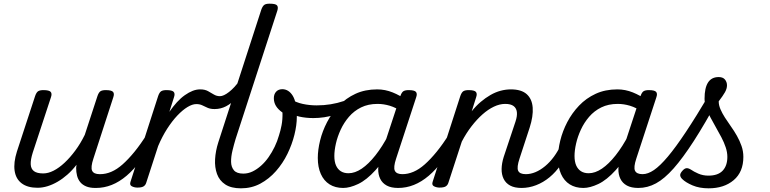

<svg xmlns="http://www.w3.org/2000/svg" viewBox="-20 -1005 4185 1044"><path d="M184 16Q130 16 98 -8Q66 -32 59.5 -76.5Q53 -121 72 -181L171 -483Q178 -503 187.5 -509Q197 -515 216 -515Q247 -515 255.5 -505.5Q264 -496 257 -476L158 -175Q146 -137 147 -112Q148 -87 164.5 -74.5Q181 -62 215 -62Q242 -62 271.5 -77Q301 -92 331 -120Q361 -148 389.5 -186.5Q418 -225 441 -272L510 -483Q517 -503 526.5 -509Q536 -515 555 -515Q586 -515 594.5 -505.5Q603 -496 596 -476L488 -143Q472 -95 481 -76.5Q490 -58 522 -58Q536 -58 542 -46.5Q548 -35 545.5 -20.5Q543 -6 531 5.5Q519 17 498 17Q469 17 448.5 8.5Q428 0 416 -15Q404 -30 399 -49.5Q394 -69 394 -92L396 -109Q373 -79 347 -56Q321 -33 293.5 -17Q266 -1 238.5 7.5Q211 16 184 16Z M502 17Q488 17 481.5 5.5Q475 -6 477.5 -20.5Q480 -35 492 -46.5Q504 -58 525 -58Q555 -58 585.5 -71Q616 -84 647 -111.5Q678 -139 711.5 -180Q745 -221 780 -277Q789 -290 801 -289Q813 -288 819.5 -278.5Q826 -269 820 -257Q784 -187 746 -135Q708 -83 668.5 -49.5Q629 -16 587.5 0.5Q546 17 502 17Z M727 15Q711 15 697 8Q683 1 690 -18L840 -483Q847 -503 856.5 -509Q866 -515 885 -515Q916 -515 924.5 -505.5Q933 -496 926 -476L901 -397Q921 -426 942 -449Q963 -472 985 -487.5Q1007 -503 1027.5 -511Q1048 -519 1068 -519Q1087 -519 1094 -507Q1101 -495 1097 -479Q1093 -463 1080 -451Q1067 -439 1047 -439Q1026 -439 999.5 -423Q973 -407 944.5 -377Q916 -347 889 -305Q862 -263 840 -211L775 -11Q771 2 760.5 8.5Q750 15 727 15Z M1147 -412Q1124 -412 1108.5 -419Q1093 -426 1079.5 -432.5Q1066 -439 1048 -439Q1029 -439 1023 -451Q1017 -463 1021 -479Q1025 -495 1037.5 -507Q1050 -519 1069 -519Q1094 -519 1111 -509.5Q1128 -500 1143 -491Q1158 -482 1176 -482Q1196 -482 1225.5 -505Q1255 -528 1281 -565Q1290 -578 1300.5 -576.5Q1311 -575 1316 -564.5Q1321 -554 1312 -540Q1290 -499 1264 -470.5Q1238 -442 1209 -427Q1180 -412 1147 -412Z M1290 19Q1237 19 1205 -2Q1173 -23 1160 -59Q1147 -95 1149.5 -139.5Q1152 -184 1167 -231L1401 -953Q1408 -972 1417 -978.5Q1426 -985 1446 -985Q1479 -985 1486.5 -975.5Q1494 -966 1488 -947L1261 -249Q1252 -219 1244 -186Q1236 -153 1236.5 -125Q1237 -97 1252 -79Q1267 -61 1303 -61Q1329 -61 1353 -72.5Q1377 -84 1399.5 -104Q1422 -124 1440.5 -150.5Q1459 -177 1473.5 -207Q1488 -237 1497 -269Q1505 -293 1511 -324Q1517 -355 1516 -393Q1492 -410 1480.5 -429Q1469 -448 1469 -471Q1469 -493 1481.5 -506.5Q1494 -520 1515 -520Q1532 -520 1546.5 -511Q1561 -502 1572 -484Q1583 -466 1588.5 -437.5Q1594 -409 1594 -370Q1594 -325 1581 -272.5Q1568 -220 1543 -168.5Q1518 -117 1480.5 -74.5Q1443 -32 1395.5 -6.5Q1348 19 1290 19Z M1684 -363Q1643 -363 1607.5 -371Q1572 -379 1535 -402Q1529 -405 1530 -417Q1531 -429 1535.5 -442.5Q1540 -456 1547.5 -463.5Q1555 -471 1562 -466Q1589 -448 1626 -440Q1663 -432 1702 -432Q1741 -432 1778 -438Q1815 -444 1849 -455.5Q1883 -467 1913 -484Q1920 -488 1923 -475.5Q1926 -463 1924 -448Q1922 -433 1912 -428Q1858 -398 1800.5 -380.5Q1743 -363 1684 -363Z M1846 17Q1803 17 1772 -2.5Q1741 -22 1724.5 -59Q1708 -96 1708 -146Q1708 -190 1720.5 -241Q1733 -292 1758.5 -341Q1784 -390 1822.5 -430.5Q1861 -471 1913 -495Q1965 -519 2031 -519Q2074 -519 2115 -502.5Q2156 -486 2189 -461L2176 -392Q2133 -420 2099.5 -430Q2066 -440 2033 -440Q1982 -440 1943.5 -421Q1905 -402 1877.5 -370Q1850 -338 1832.5 -300Q1815 -262 1806.5 -224.5Q1798 -187 1798 -157Q1798 -126 1807 -105.5Q1816 -85 1833 -74Q1850 -63 1875 -63Q1910 -63 1947 -88Q1984 -113 2021.5 -160.5Q2059 -208 2093 -273L2115 -229Q2071 -134 2022 -80Q1973 -26 1927.5 -4.5Q1882 17 1846 17ZM2145 17Q2107 17 2083 4Q2059 -9 2047.5 -32.5Q2036 -56 2036.5 -86.5Q2037 -117 2048 -152L2157 -483Q2164 -503 2173.5 -509Q2183 -515 2202 -515Q2233 -515 2241.5 -505.5Q2250 -496 2243 -476L2134 -143Q2118 -95 2127 -76.5Q2136 -58 2168 -58Q2182 -58 2187.5 -46.5Q2193 -35 2191 -20.5Q2189 -6 2177.5 5.5Q2166 17 2145 17Z M2145 17Q2131 17 2124.5 5.5Q2118 -6 2120.5 -20.5Q2123 -35 2135 -46.5Q2147 -58 2168 -58Q2198 -58 2228.5 -71Q2259 -84 2290 -111.5Q2321 -139 2354.5 -180Q2388 -221 2423 -277Q2432 -290 2444 -289Q2456 -288 2462.5 -278.5Q2469 -269 2463 -257Q2427 -187 2389 -135Q2351 -83 2311.5 -49.5Q2272 -16 2230.5 0.5Q2189 17 2145 17Z M2816 17Q2778 17 2754 4Q2730 -9 2718.5 -32.5Q2707 -56 2707.5 -86.5Q2708 -117 2719 -152L2783 -344Q2793 -374 2790.5 -395.5Q2788 -417 2772.5 -428.5Q2757 -440 2727 -440Q2697 -440 2665.5 -425Q2634 -410 2603.5 -383Q2573 -356 2544 -318.5Q2515 -281 2491 -235L2418 -11Q2414 2 2403.5 8.5Q2393 15 2370 15Q2354 15 2340 8Q2326 1 2333 -18L2483 -483Q2490 -503 2499.5 -509Q2509 -515 2528 -515Q2559 -515 2567.5 -505.5Q2576 -496 2569 -476L2545 -400Q2568 -429 2594 -451Q2620 -473 2647 -488.5Q2674 -504 2702 -511.5Q2730 -519 2758 -519Q2815 -519 2844 -493Q2873 -467 2876.5 -420Q2880 -373 2860 -311L2805 -143Q2789 -95 2797.5 -76.5Q2806 -58 2839 -58Q2853 -58 2859 -46.5Q2865 -35 2862.5 -20.5Q2860 -6 2848.5 5.5Q2837 17 2816 17Z M2816 17Q2802 17 2795.5 5.5Q2789 -6 2791.5 -20.5Q2794 -35 2806 -46.5Q2818 -58 2839 -58Q2865 -58 2891.5 -69Q2918 -80 2944 -101.5Q2970 -123 2992 -153Q3014 -183 3031 -220Q3036 -235 3048.5 -234.5Q3061 -234 3070.5 -224.5Q3080 -215 3076 -201Q3058 -150 3030 -109.5Q3002 -69 2968 -41Q2934 -13 2895 2Q2856 17 2816 17Z M3152 17Q3109 17 3078 -2.5Q3047 -22 3030.5 -59Q3014 -96 3014 -146Q3014 -190 3026.5 -241Q3039 -292 3064.5 -341Q3090 -390 3128.5 -430.5Q3167 -471 3219 -495Q3271 -519 3337 -519Q3380 -519 3421 -502.5Q3462 -486 3495 -461L3482 -392Q3439 -420 3405.5 -430Q3372 -440 3339 -440Q3288 -440 3249.5 -421Q3211 -402 3183.5 -370Q3156 -338 3138.5 -300Q3121 -262 3112.5 -224.5Q3104 -187 3104 -157Q3104 -126 3113 -105.5Q3122 -85 3139 -74Q3156 -63 3181 -63Q3216 -63 3253 -88Q3290 -113 3327.5 -160.5Q3365 -208 3399 -273L3421 -229Q3377 -134 3328 -80Q3279 -26 3233.5 -4.5Q3188 17 3152 17ZM3451 17Q3413 17 3389 4Q3365 -9 3353.5 -32.5Q3342 -56 3342.5 -86.5Q3343 -117 3354 -152L3463 -483Q3470 -503 3479.5 -509Q3489 -515 3508 -515Q3539 -515 3547.5 -505.5Q3556 -496 3549 -476L3440 -143Q3424 -95 3433 -76.5Q3442 -58 3474 -58Q3488 -58 3493.5 -46.5Q3499 -35 3497 -20.5Q3495 -6 3483.5 5.5Q3472 17 3451 17Z M3451 17Q3432 17 3426 5.5Q3420 -6 3424.5 -20.5Q3429 -35 3442 -46.5Q3455 -58 3474 -58Q3503 -58 3536 -80.5Q3569 -103 3611.5 -153.5Q3654 -204 3709.5 -287.5Q3765 -371 3838 -494Q3846 -507 3860.5 -505Q3875 -503 3884.5 -492.5Q3894 -482 3887 -468Q3813 -332 3753 -239Q3693 -146 3643 -89.5Q3593 -33 3547 -8Q3501 17 3451 17Z M3833 19Q3783 19 3745.5 3Q3708 -13 3689 -32Q3679 -42 3678.5 -52.5Q3678 -63 3692 -78Q3703 -90 3713.5 -90.5Q3724 -91 3738 -82Q3752 -72 3777 -61Q3802 -50 3832 -50Q3884 -50 3909.5 -77Q3935 -104 3935 -152Q3935 -177 3926 -204Q3917 -231 3902.5 -258.5Q3888 -286 3872.5 -313Q3857 -340 3842.5 -367.5Q3828 -395 3819.5 -420Q3811 -445 3811 -468Q3811 -527 3830 -556.5Q3849 -586 3888 -586Q3911 -586 3922 -572.5Q3933 -559 3933 -541Q3933 -523 3922 -503.5Q3911 -484 3888 -454Q3888 -433 3897.5 -411Q3907 -389 3922 -365.5Q3937 -342 3954.5 -317.5Q3972 -293 3987 -266.5Q4002 -240 4012 -211.5Q4022 -183 4022 -152Q4022 -70 3969.5 -25.5Q3917 19 3833 19Z"/></svg>

Font: Playwrite NO
Style: Regular
Weight: 400
Designer: Veronika Burian, José Scaglione
Foundry: TypeTogether
Version: Version 1.002